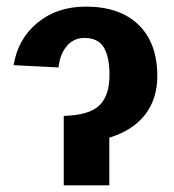

<svg xmlns="http://www.w3.org/2000/svg" viewBox="-20 -558 524 578"><path d="M171.9 0V-209Q249.5 -211.4 279.5 -241Q309.6 -270.5 309.6 -332.5Q309.6 -386.7 292.5 -415.3Q275.4 -443.8 234.4 -443.8Q202.1 -443.8 181.4 -419.7Q160.6 -395.5 156.2 -355L21 -361.8Q33.7 -440.9 92.8 -489.5Q151.9 -538.1 238.3 -538.1Q340.8 -538.1 397.2 -483.2Q453.6 -428.2 453.6 -329.1Q453.6 -260.7 417 -213.1Q380.4 -165.5 309.1 -143.6V0Z"/></svg>

Font: Arimo
Style: Bold
Weight: 700
Designer: Steve Matteson
Foundry: Monotype Imaging Inc.
Version: Version 1.33